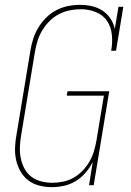

<svg xmlns="http://www.w3.org/2000/svg" viewBox="-20 -763 540 791"><path d="M193 8Q167 8 141.5 1.5Q116 -5 96.5 -20Q77 -35 64.5 -57Q52 -79 46.5 -103.5Q41 -128 42 -155Q43 -182 48 -208L105 -553Q109 -578 116.5 -602Q124 -626 137.5 -648.5Q151 -671 170 -690Q189 -709 212 -721Q235 -733 260 -738Q285 -743 310 -743Q335 -743 359 -737.5Q383 -732 402.5 -719Q422 -706 435 -686.5Q448 -667 453 -644L468 -735H488L458 -554H438Q444 -586 441 -618.5Q438 -651 421.5 -676Q405 -701 375.5 -713Q346 -725 314 -725Q291 -725 268 -720.5Q245 -716 223.5 -705Q202 -694 184.5 -676.5Q167 -659 154.5 -638.5Q142 -618 135 -595.5Q128 -573 124 -550L67 -205Q63 -182 62 -158Q61 -134 65.5 -111.5Q70 -89 80.5 -69Q91 -49 108.5 -35.5Q126 -22 149 -16Q172 -10 195 -10Q217 -10 239.5 -14.5Q262 -19 282.5 -30.5Q303 -42 319.5 -59Q336 -76 348 -96.5Q360 -117 366.5 -138.5Q373 -160 377 -182L408 -369H255L258 -387H430L366 0H347L362 -96Q350 -72 332.5 -51.5Q315 -31 292 -17Q269 -3 243.5 2.5Q218 8 193 8Z"/></svg>

Font: Iosevka Curly Slab ThObl
Style: Regular
Weight: 100
Italic angle: -9°
Monospace: yes
Designer: Belleve Invis
Foundry: Belleve Invis
Version: Version 11.0.0; ttfautohint (v1.8.3)